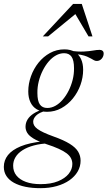

<svg xmlns="http://www.w3.org/2000/svg" viewBox="-92 -697 548 978"><path d="M401 -386.5Q393.5 -386.5 387 -390Q380.5 -393.5 372 -398.5Q363.5 -403.5 351.2 -408.8Q339 -414 320.2 -417.8Q301.5 -421.5 273.5 -422L258.5 -439Q305 -433 334.2 -434.5Q363.5 -436 382.2 -439.5Q401 -443 416 -443Q425 -443 430.5 -438.2Q436 -433.5 436 -424Q436 -416.5 433.2 -409.8Q430.5 -403 425.8 -397.8Q421 -392.5 414.8 -389.5Q408.5 -386.5 401 -386.5ZM149 -147Q170 -147 190 -158Q210 -169 227.2 -189Q244.5 -209 257.5 -234.8Q270.5 -260.5 278 -290Q285.5 -319.5 285 -350Q285 -390 272.5 -408Q260 -426 234.5 -426Q213.5 -426 193.5 -415Q173.5 -404 156.2 -384Q139 -364 126 -338.2Q113 -312.5 105.5 -283Q98 -253.5 98.5 -223Q98.5 -183 111 -165Q123.5 -147 149 -147ZM236 -445.5Q268 -445.5 289 -432.5Q310 -419.5 320.8 -396.2Q331.5 -373 331.5 -341.5Q331.5 -302.5 317.8 -264.2Q304 -226 279 -195.2Q254 -164.5 220.5 -146Q187 -127.5 147.5 -127.5Q116 -127.5 94.8 -140.5Q73.5 -153.5 62.8 -176.8Q52 -200 52 -231Q52 -270.5 65.8 -308.8Q79.5 -347 104.2 -377.8Q129 -408.5 162.5 -427Q196 -445.5 236 -445.5ZM113 261.5Q71.5 261.5 37.5 254.5Q3.5 247.5 -21.2 233.8Q-46 220 -59.2 199.8Q-72.5 179.5 -72.5 153Q-72.5 119.5 -51.5 93Q-30.5 66.5 13.8 48.2Q58 30 127 23L160 23.5V33Q115 34.5 80.8 43.8Q46.5 53 22.8 68.2Q-1 83.5 -13 103.5Q-25 123.5 -25 147Q-25 176.5 -8.2 197.2Q8.5 218 39.8 229.5Q71 241 114.5 241Q167.5 241 203.5 226.2Q239.5 211.5 258 188.2Q276.5 165 276.5 138.5Q276.5 123 269.8 109.5Q263 96 247.8 84.2Q232.5 72.5 206.8 60.8Q181 49 143.5 37Q100 22 77.2 7.8Q54.5 -6.5 46.2 -21.2Q38 -36 38 -51Q38 -71.5 48.5 -88.5Q59 -105.5 79.5 -118.8Q100 -132 129.5 -140.5L142.5 -133Q108 -124 92.5 -108.8Q77 -93.5 77 -77Q77 -67 82 -58Q87 -49 98.8 -40.2Q110.5 -31.5 130.8 -22Q151 -12.5 181.5 -1.5Q233.5 17 263.5 35.8Q293.5 54.5 306 75.5Q318.5 96.5 318.5 121.5Q318.5 151 303.8 176.5Q289 202 262 221Q235 240 197.2 250.8Q159.5 261.5 113 261.5ZM126 -511.5 280.5 -677H324.5L379 -511.5H359L285.5 -636H305L153 -511.5Z"/></svg>

Font: Newsreader 24pt Light
Style: Italic
Weight: 300
Italic angle: -17°
Designer: Hugues Gentile
Foundry: Production Type
Version: Version 1.003